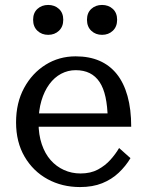

<svg xmlns="http://www.w3.org/2000/svg" viewBox="-20 -747 589 777"><path d="M236 -667Q236 -639 218.5 -622.5Q201 -606 175 -606Q149 -606 131.5 -622.5Q114 -639 114 -667Q114 -695 131.5 -711Q149 -727 175 -727Q201 -727 218.5 -711Q236 -695 236 -667ZM454 -667Q454 -639 436.5 -622.5Q419 -606 393 -606Q367 -606 349.5 -622.5Q332 -639 332 -667Q332 -695 349.5 -711Q367 -727 393 -727Q419 -727 436.5 -711Q454 -695 454 -667ZM136 -250Q136 -202 149 -163.5Q162 -125 185 -99Q208 -73 239 -59Q270 -45 306 -45Q347 -45 376.5 -61Q406 -77 427 -100.5Q448 -124 462 -148L508 -107Q489 -75 460.5 -48Q432 -21 393.5 -5.5Q355 10 304 10Q231 10 172.5 -22Q114 -54 79.5 -113Q45 -172 45 -252Q45 -331 77.5 -391Q110 -451 164.5 -485Q219 -519 286 -519Q341 -519 382.5 -501Q424 -483 452.5 -447.5Q481 -412 496 -358.5Q511 -305 511 -234H118V-288H444L416 -267Q415 -317 407 -354Q399 -391 383 -415Q367 -439 343 -451Q319 -463 286 -463Q255 -463 227.5 -448.5Q200 -434 179.5 -406Q159 -378 147.5 -339Q136 -300 136 -250Z"/></svg>

Font: Roboto Serif 28pt
Style: Regular
Weight: 400
Designer: Greg Gazdowicz
Foundry: Commercial Type
Version: Version 1.008